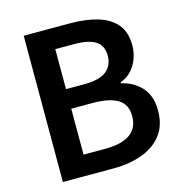

<svg xmlns="http://www.w3.org/2000/svg" viewBox="-109 -838 891 937"><g transform="rotate(-15 337.0 -369.5)"><path d="M94 0V-739H331Q407 -739 466.5 -721.5Q526 -704 560 -664.5Q594 -625 594 -557Q594 -522 582 -489.5Q570 -457 547 -432.5Q524 -408 492 -397V-392Q553 -379 593 -335.5Q633 -292 633 -217Q633 -143 596 -95Q559 -47 495 -23.5Q431 0 349 0ZM226 -434H319Q396 -434 430.5 -462Q465 -490 465 -538Q465 -591 429 -613.5Q393 -636 321 -636H226ZM226 -103H336Q417 -103 460.5 -132.5Q504 -162 504 -224Q504 -283 461 -309Q418 -335 336 -335H226Z"/></g></svg>

Font: Noto Sans TC SemiBold
Style: Regular
Weight: 600
Designer: Ryoko NISHIZUKA  (kana, bopomofo & ideographs); Paul D. Hunt (Latin, Greek & Cyrillic); Sandoll Communications , Soo-you
Foundry: Adobe
Version: Version 2.004-H2;hotconv 1.0.118;makeotfexe 2.5.65603